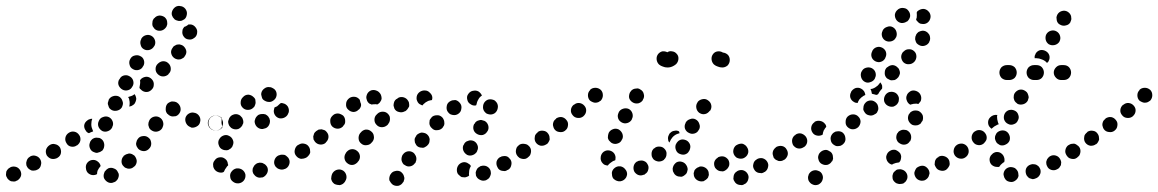

<svg xmlns="http://www.w3.org/2000/svg" viewBox="-32 -583 3879 643"><path d="M364 13Q366 8 366 3Q366 -2 363 -6Q359 -16 349 -19Q340 -23 330 -19L329 -18Q325 -16 322 -12Q318 -9 317 -4Q315 1 315 6Q315 11 317 15Q322 24 331 28Q341 32 350 27H351Q356 25 359 21Q363 17 364 13ZM36 -12Q31 -21 22 -24Q12 -27 3 -23L2 -22Q-3 -20 -6 -16Q-9 -13 -11 -8Q-12 -3 -12 2Q-12 7 -9 11Q-7 16 -3 19Q0 22 5 24Q10 25 15 25Q20 25 24 22H25Q34 17 38 7Q41 -2 36 -12ZM256 -17V-18Q254 -28 259 -36Q265 -45 275 -47Q286 -49 294 -43Q303 -37 305 -27Q299 -20 295 -12Q293 -6 293 0Q291 1 289 2Q287 3 285 3Q275 5 266 -1Q258 -6 256 -17ZM103 -49Q98 -58 88 -61Q78 -64 69 -59L68 -58Q64 -56 61 -52Q58 -48 57 -43Q55 -38 56 -33Q56 -28 59 -24Q61 -20 65 -17Q69 -14 74 -12Q79 -11 84 -12Q89 -12 93 -15H94Q103 -20 105 -30Q108 -40 103 -49ZM418 -62Q414 -65 410 -67Q405 -69 400 -69Q395 -68 390 -66Q386 -64 382 -61V-60Q375 -53 375 -42Q375 -32 383 -25Q386 -21 391 -20Q395 -18 400 -18Q405 -18 410 -20Q414 -22 418 -26H419Q426 -34 426 -44Q425 -54 418 -62ZM172 -70Q173 -75 172 -80Q171 -85 169 -89Q163 -98 153 -100Q143 -103 134 -97Q125 -91 122 -81Q120 -71 125 -62Q128 -58 132 -55Q136 -52 141 -51Q146 -50 151 -51Q156 -52 160 -54L161 -55Q165 -57 168 -61Q171 -65 172 -70ZM284 -73Q288 -71 293 -71Q298 -72 303 -74Q307 -76 311 -79Q314 -83 316 -88V-89Q319 -98 315 -108Q311 -117 301 -121Q296 -122 291 -122Q286 -122 282 -120Q277 -118 274 -114Q270 -110 269 -105Q265 -95 270 -85Q274 -76 284 -73ZM474 -107Q473 -112 471 -116Q468 -120 464 -123Q456 -129 445 -127Q435 -126 429 -117Q426 -113 425 -108Q423 -103 424 -98Q425 -93 428 -89Q430 -85 434 -82Q443 -76 453 -77Q463 -79 469 -87L470 -88Q473 -92 474 -97Q475 -102 474 -107ZM237 -112Q238 -117 237 -122Q236 -127 233 -131Q227 -140 217 -142Q207 -144 198 -138Q189 -132 187 -122Q185 -112 191 -103Q196 -94 206 -92Q217 -90 225 -96H226Q230 -99 233 -103Q236 -107 237 -112ZM261 -180 262 -181Q265 -183 269 -184Q273 -186 277 -185Q274 -178 274 -170Q273 -160 277 -151Q278 -147 280 -143Q276 -142 272 -140Q269 -138 266 -137Q262 -138 260 -140Q257 -142 255 -146Q249 -154 250 -164Q252 -174 261 -180ZM502 -190Q493 -195 483 -192Q473 -189 468 -180V-179Q465 -174 465 -169Q464 -164 466 -160Q467 -155 470 -151Q474 -147 478 -145Q487 -140 497 -143Q507 -146 512 -155V-156Q517 -165 514 -175Q511 -185 502 -190ZM311 -144Q320 -140 330 -144Q340 -148 344 -157V-158Q349 -167 345 -177Q341 -187 332 -191Q323 -195 313 -191Q303 -188 299 -178Q294 -168 298 -158Q302 -149 311 -144ZM715 -171Q715 -176 713 -180Q712 -185 708 -189Q705 -192 700 -194Q695 -196 690 -196H689Q679 -196 672 -189Q664 -181 664 -171Q664 -166 666 -162Q668 -157 672 -153Q675 -150 680 -148Q684 -146 689 -146H690Q701 -146 708 -153Q715 -161 715 -171ZM638 -174Q641 -184 636 -193Q631 -202 621 -205H620Q610 -208 601 -203Q592 -198 589 -188Q587 -178 592 -169Q597 -160 607 -157V-156Q617 -154 626 -159Q636 -164 638 -174ZM547 -193Q552 -193 557 -194Q562 -196 565 -199Q573 -207 573 -217Q573 -227 566 -235Q562 -239 558 -241Q553 -243 548 -243Q543 -244 539 -242Q534 -240 530 -237Q523 -230 523 -219Q522 -209 529 -201H530Q533 -197 538 -195Q542 -193 547 -193ZM331 -229Q332 -224 335 -220Q339 -216 343 -214Q352 -210 362 -213Q372 -216 377 -225V-226Q382 -236 378 -245Q375 -255 366 -260Q357 -264 347 -261Q337 -258 332 -249V-248Q330 -243 329 -238Q329 -233 331 -229ZM419 -267Q419 -267 419 -267Q422 -263 423 -259Q425 -254 424 -249Q423 -244 421 -240Q419 -235 415 -232H414Q411 -229 408 -228Q405 -227 401 -226Q402 -230 402 -233Q403 -243 400 -253Q399 -255 397 -258Q400 -259 403 -260Q412 -262 419 -268Q419 -268 419 -267ZM441 -319 442 -320Q450 -326 460 -326Q470 -325 477 -317Q484 -309 483 -299Q483 -289 475 -282L474 -281Q466 -274 456 -275Q446 -276 439 -284Q437 -285 436 -287Q435 -289 435 -290Q436 -295 437 -301Q438 -307 437 -314Q438 -315 439 -317Q440 -318 441 -319ZM378 -283Q387 -278 397 -281Q407 -284 411 -293L412 -294Q417 -303 414 -313Q411 -323 401 -328Q392 -333 382 -330Q372 -327 368 -317H367Q362 -307 365 -298Q369 -288 378 -283ZM533 -370Q529 -374 525 -376Q520 -378 515 -378Q510 -378 506 -376Q501 -374 497 -370Q489 -363 489 -352Q489 -342 496 -335Q504 -327 514 -327Q524 -327 532 -334V-335Q540 -342 540 -352Q540 -363 533 -370ZM414 -351Q423 -346 433 -349Q443 -352 447 -361L448 -362Q453 -371 450 -381Q447 -391 438 -395Q429 -400 419 -397Q409 -395 404 -385Q399 -376 402 -366Q404 -356 414 -351ZM582 -429Q578 -432 574 -433Q569 -435 564 -434Q559 -434 555 -431Q550 -429 547 -425V-424Q540 -416 541 -406Q543 -395 551 -389Q555 -386 559 -385Q564 -383 569 -384Q574 -384 578 -387Q583 -389 586 -393V-394Q593 -402 592 -412Q590 -422 582 -429ZM450 -418Q459 -413 469 -416Q479 -419 484 -428L485 -429Q490 -438 487 -448Q484 -458 475 -463Q466 -468 456 -465Q446 -462 441 -453V-452Q436 -443 439 -433Q441 -423 450 -418ZM608 -501Q605 -501 603 -501Q601 -501 599 -501Q596 -498 592 -496Q589 -494 585 -493Q583 -490 581 -487Q579 -484 579 -480Q577 -469 583 -461Q589 -452 599 -451Q609 -449 617 -455Q626 -460 628 -471V-472Q630 -482 624 -490Q618 -499 608 -501ZM478 -503Q478 -498 480 -494Q483 -490 486 -486Q494 -479 505 -480Q515 -481 522 -489Q526 -493 527 -498Q529 -502 528 -507Q528 -512 526 -517Q524 -521 520 -525Q512 -531 502 -531Q491 -530 485 -522H484Q481 -518 479 -513Q478 -508 478 -503ZM575 -562Q575 -562 576 -562Q586 -559 591 -550Q596 -541 593 -531Q592 -526 589 -522Q586 -518 581 -516Q577 -513 572 -513Q567 -512 562 -514Q562 -514 562 -514Q557 -515 553 -518Q550 -521 547 -525Q546 -526 546 -528Q545 -528 545 -529Q543 -533 543 -537Q543 -541 544 -544Q547 -554 556 -560Q564 -565 575 -562Z M790 2Q788 -8 780 -14Q772 -20 761 -19H760Q750 -17 744 -9Q737 -1 739 10Q740 20 749 26Q757 32 767 31H768Q779 29 785 21Q791 13 790 2ZM864 -21Q862 -26 859 -29Q856 -33 851 -35Q847 -38 842 -38Q837 -39 832 -37H831Q826 -35 823 -32Q819 -29 817 -24Q814 -20 814 -15Q813 -10 815 -5Q816 -1 820 3Q823 7 827 9Q832 12 837 12Q842 12 846 11H848Q857 7 862 -2Q867 -11 864 -21ZM682 -26Q682 -27 682 -28Q680 -38 687 -46Q693 -55 703 -56Q713 -58 722 -51Q730 -45 731 -35Q731 -35 731 -34Q732 -33 732 -32Q732 -30 732 -29Q728 -26 726 -22Q721 -16 718 -8Q716 -7 715 -6Q713 -6 711 -5Q701 -4 692 -10Q684 -16 682 -26ZM936 -50Q934 -55 930 -58Q926 -62 922 -64Q917 -65 912 -65Q907 -65 903 -63H902Q892 -59 888 -49Q884 -39 888 -30Q890 -25 894 -22Q898 -18 902 -17Q907 -15 912 -15Q917 -15 921 -17H922Q932 -21 936 -31Q940 -41 936 -50ZM1001 -91Q998 -95 994 -98Q990 -101 985 -102Q980 -102 975 -101Q970 -100 966 -97H965Q957 -91 955 -80Q953 -70 959 -62Q962 -58 966 -55Q971 -52 976 -51Q980 -51 985 -52Q990 -53 994 -56H995Q1004 -62 1005 -73Q1007 -83 1001 -91ZM714 -82Q718 -80 723 -80Q728 -79 733 -81Q737 -83 741 -86Q745 -90 747 -94V-95Q752 -105 748 -114Q744 -124 735 -128Q726 -133 716 -129Q706 -125 702 -116L701 -115Q697 -105 701 -96Q704 -86 714 -82ZM692 -146H691Q686 -146 681 -148Q677 -150 673 -153Q670 -157 668 -161Q666 -166 666 -171Q666 -181 673 -189Q681 -196 691 -196H692Q697 -196 702 -194Q706 -192 710 -189Q710 -188 711 -188Q711 -187 711 -187Q710 -183 710 -178Q709 -168 713 -159Q713 -158 713 -157Q710 -152 704 -149Q699 -146 692 -146ZM734 -166Q735 -162 739 -158Q742 -154 747 -152Q756 -148 766 -151Q775 -155 780 -164V-165Q783 -169 783 -174Q783 -179 781 -184Q780 -189 776 -192Q773 -196 769 -198Q759 -203 749 -199Q740 -196 735 -186V-185Q733 -181 732 -176Q732 -171 734 -166ZM872 -180Q872 -181 871 -183Q871 -184 871 -185Q870 -187 869 -188Q868 -190 867 -192Q863 -197 857 -200Q850 -202 844 -201H842Q837 -200 833 -198Q829 -195 826 -191Q823 -187 822 -182Q820 -178 821 -173Q823 -162 831 -156Q839 -150 849 -151L851 -152Q861 -153 867 -161Q873 -170 872 -180ZM916 -237Q914 -238 912 -238Q909 -238 907 -237Q902 -232 896 -227Q892 -225 887 -223Q887 -222 887 -221Q886 -220 886 -219Q886 -218 886 -218Q883 -208 888 -199Q893 -190 903 -187Q913 -185 922 -190Q931 -195 934 -205Q934 -206 935 -207Q937 -217 932 -226Q926 -235 916 -237ZM781 -222Q788 -215 798 -215Q809 -215 816 -222L817 -223Q821 -226 822 -231Q824 -235 824 -240Q824 -245 823 -250Q821 -255 817 -258Q810 -265 800 -266Q789 -266 782 -258L781 -257Q774 -250 774 -240Q773 -230 781 -222ZM843 -271Q842 -266 844 -261Q845 -256 847 -252Q850 -248 854 -246Q859 -243 864 -242H865Q875 -240 883 -246Q892 -252 894 -262Q895 -267 894 -272Q893 -277 890 -281Q887 -285 883 -287Q878 -290 874 -291H872Q862 -293 854 -287Q845 -281 843 -271Z M1321 8Q1320 3 1317 -1Q1314 -5 1310 -8Q1301 -13 1291 -10Q1281 -8 1276 1L1275 2Q1273 6 1272 11Q1271 16 1272 21Q1274 25 1277 29Q1280 33 1284 36Q1293 41 1303 39Q1313 36 1318 27H1319Q1321 22 1322 17Q1323 13 1321 8ZM1118 -11Q1109 -17 1099 -15Q1089 -13 1083 -5L1081 -2Q1079 2 1078 7Q1077 12 1077 16Q1078 21 1081 26Q1084 30 1088 33Q1092 35 1097 36Q1102 37 1106 37Q1111 36 1116 33Q1120 30 1123 26L1124 24Q1130 15 1128 5Q1126 -5 1118 -11ZM1609 8Q1611 4 1612 -1Q1612 -6 1611 -11Q1608 -21 1598 -26Q1589 -30 1579 -27H1578Q1574 -25 1570 -22Q1566 -19 1564 -14Q1562 -10 1561 -5Q1561 0 1562 5Q1566 15 1575 19Q1584 24 1594 21H1595Q1599 19 1603 16Q1607 13 1609 8ZM1506 4Q1502 1 1500 -3Q1498 -8 1498 -13V-14Q1498 -24 1505 -32Q1512 -39 1522 -40Q1527 -40 1532 -38Q1536 -36 1540 -33Q1541 -32 1543 -30Q1544 -28 1545 -27Q1544 -26 1544 -25Q1539 -16 1539 -6Q1538 0 1539 5Q1536 8 1532 9Q1528 11 1524 11Q1519 11 1514 10Q1510 8 1506 4ZM1678 -48Q1675 -52 1672 -55Q1668 -59 1663 -60Q1658 -61 1653 -60Q1648 -60 1644 -57H1643Q1634 -52 1631 -42Q1629 -32 1634 -23Q1636 -18 1640 -15Q1644 -12 1649 -11Q1654 -10 1659 -10Q1664 -11 1668 -14H1669Q1678 -19 1680 -29Q1683 -39 1678 -48ZM1362 -56Q1361 -61 1358 -65Q1356 -69 1352 -72Q1343 -78 1333 -76Q1323 -74 1317 -65L1316 -64Q1314 -60 1313 -55Q1312 -50 1313 -45Q1314 -41 1317 -36Q1319 -32 1324 -30Q1332 -24 1342 -26Q1352 -28 1358 -37H1359Q1361 -42 1362 -46Q1363 -51 1362 -56ZM1162 -79Q1158 -82 1153 -83Q1148 -84 1143 -83Q1138 -82 1134 -79Q1130 -76 1127 -72L1126 -70Q1120 -61 1122 -51Q1124 -41 1133 -35Q1137 -32 1142 -31Q1147 -30 1151 -31Q1156 -32 1160 -35Q1165 -38 1167 -42L1169 -44Q1175 -53 1173 -63Q1171 -73 1162 -79ZM1745 -72Q1746 -77 1745 -82Q1744 -87 1741 -91Q1736 -100 1725 -101Q1715 -103 1707 -98L1706 -97Q1702 -94 1699 -90Q1697 -86 1696 -81Q1695 -76 1696 -71Q1697 -66 1700 -62Q1705 -54 1716 -52Q1726 -50 1734 -56H1735Q1739 -59 1742 -63Q1745 -67 1745 -72ZM1007 -73Q1007 -78 1006 -83Q1005 -88 1002 -92Q997 -100 986 -102Q976 -104 968 -98H967Q963 -95 960 -90Q957 -86 956 -81Q956 -76 957 -72Q958 -67 960 -63Q966 -54 977 -52Q987 -51 995 -56L996 -57Q1000 -60 1003 -64Q1006 -68 1007 -73ZM1533 -64Q1538 -62 1542 -62Q1547 -62 1552 -64Q1557 -66 1560 -69Q1564 -72 1566 -77V-78Q1571 -87 1567 -97Q1563 -107 1554 -111Q1549 -113 1544 -113Q1539 -113 1535 -111Q1530 -110 1526 -106Q1523 -103 1521 -98L1520 -97Q1516 -88 1520 -78Q1524 -69 1533 -64ZM1407 -117Q1406 -122 1404 -126Q1401 -131 1397 -134Q1393 -137 1388 -138Q1384 -139 1379 -139Q1374 -138 1369 -135Q1365 -133 1362 -129V-128Q1359 -124 1357 -119Q1356 -115 1357 -110Q1357 -105 1360 -101Q1362 -96 1366 -93Q1370 -90 1375 -89Q1380 -88 1385 -88Q1390 -89 1394 -92Q1398 -94 1401 -98L1402 -99Q1405 -103 1406 -107Q1407 -112 1407 -117ZM1211 -143Q1203 -150 1192 -149Q1182 -147 1176 -139L1174 -137Q1168 -129 1169 -118Q1170 -108 1178 -102Q1186 -95 1197 -97Q1207 -98 1213 -106L1215 -108Q1222 -117 1220 -127Q1219 -137 1211 -143ZM1062 -141Q1059 -145 1055 -147Q1050 -149 1045 -150Q1040 -150 1035 -149Q1031 -147 1027 -144L1026 -143Q1022 -140 1020 -136Q1018 -131 1017 -126Q1017 -121 1018 -116Q1020 -112 1023 -108Q1030 -100 1040 -99Q1051 -98 1059 -105V-106Q1067 -113 1068 -123Q1069 -133 1062 -141ZM1566 -134Q1575 -129 1585 -131Q1595 -134 1600 -143L1601 -144Q1606 -153 1603 -163Q1600 -173 1591 -178Q1586 -180 1581 -181Q1577 -182 1572 -180Q1567 -179 1563 -176Q1559 -173 1557 -168H1556Q1551 -158 1554 -148Q1557 -139 1566 -134ZM1456 -173Q1456 -178 1454 -182Q1452 -187 1449 -190Q1441 -198 1431 -197Q1420 -197 1413 -190V-189Q1409 -185 1407 -181Q1406 -176 1406 -171Q1406 -166 1408 -162Q1410 -157 1414 -154Q1421 -146 1431 -147Q1442 -147 1449 -154L1450 -155Q1453 -159 1455 -163Q1457 -168 1456 -173ZM1117 -196Q1113 -199 1108 -201Q1104 -203 1099 -203Q1094 -203 1089 -201Q1085 -199 1081 -195Q1073 -187 1074 -177Q1074 -166 1081 -159Q1089 -152 1099 -152Q1109 -152 1117 -160V-161Q1125 -168 1124 -178Q1124 -189 1117 -196ZM1274 -184Q1274 -189 1273 -193Q1271 -198 1267 -202Q1260 -209 1250 -209Q1239 -209 1232 -202L1230 -200Q1222 -193 1222 -182Q1222 -172 1229 -165Q1236 -157 1247 -157Q1257 -157 1265 -164L1267 -166Q1270 -170 1272 -174Q1274 -179 1274 -184ZM1509 -237Q1506 -241 1502 -244Q1498 -247 1493 -248Q1488 -248 1483 -247Q1479 -246 1474 -243Q1465 -237 1464 -227Q1462 -216 1468 -208Q1471 -204 1475 -201Q1479 -199 1484 -198Q1489 -197 1494 -198Q1499 -199 1503 -202Q1512 -208 1513 -219Q1515 -229 1509 -237ZM1590 -210Q1593 -206 1597 -203Q1601 -201 1606 -200Q1616 -198 1625 -204Q1633 -210 1635 -221Q1636 -226 1635 -231Q1634 -236 1631 -240Q1628 -244 1624 -247Q1620 -249 1615 -250Q1604 -252 1596 -246Q1588 -240 1586 -230V-229Q1585 -224 1586 -219Q1587 -214 1590 -210ZM1338 -226Q1339 -231 1338 -236Q1338 -241 1335 -245Q1330 -254 1320 -257Q1310 -260 1301 -255L1299 -253Q1294 -251 1291 -247Q1288 -243 1287 -238Q1286 -234 1286 -229Q1287 -224 1289 -219Q1294 -210 1304 -208Q1314 -205 1323 -210L1326 -211Q1330 -214 1333 -218Q1336 -222 1338 -226ZM1170 -216H1169Q1162 -208 1151 -208Q1141 -209 1134 -216Q1126 -223 1127 -234Q1127 -244 1134 -251L1135 -252Q1142 -259 1153 -259Q1163 -259 1170 -252Q1171 -251 1172 -250Q1172 -249 1173 -248Q1173 -246 1174 -244Q1175 -239 1177 -235Q1178 -230 1176 -225Q1174 -220 1170 -216ZM1582 -263Q1578 -272 1570 -277Q1562 -281 1553 -279H1552Q1542 -277 1536 -268Q1530 -260 1533 -249Q1535 -239 1544 -234Q1552 -228 1562 -230L1563 -231Q1563 -232 1563 -233H1564Q1565 -242 1570 -250Q1574 -258 1582 -263ZM1363 -254Q1363 -265 1370 -272Q1377 -279 1387 -280H1390H1391Q1401 -280 1408 -272Q1416 -265 1416 -254Q1416 -253 1415 -251Q1415 -250 1415 -248Q1408 -247 1402 -245Q1393 -241 1386 -234Q1384 -232 1383 -230Q1379 -231 1376 -233Q1373 -234 1370 -237Q1367 -240 1365 -245Q1363 -249 1363 -254ZM1200 -241Q1197 -245 1196 -250Q1194 -255 1195 -260Q1196 -265 1198 -269Q1203 -278 1213 -281Q1223 -283 1232 -278Q1233 -278 1234 -277Q1238 -274 1241 -270Q1244 -266 1245 -261Q1246 -257 1246 -252Q1245 -247 1242 -243Q1240 -239 1237 -237Q1235 -235 1231 -233Q1229 -234 1226 -234Q1219 -234 1212 -233Q1211 -233 1210 -234Q1209 -234 1208 -235Q1207 -235 1207 -235Q1203 -237 1200 -241Z M1746 -72Q1747 -77 1746 -82Q1745 -87 1742 -91Q1739 -95 1735 -97Q1731 -100 1726 -101Q1721 -102 1716 -100Q1711 -99 1707 -96Q1702 -93 1700 -89Q1697 -85 1696 -80Q1696 -75 1697 -70Q1698 -65 1701 -61Q1704 -57 1708 -54Q1712 -52 1717 -51Q1722 -50 1727 -51Q1731 -52 1735 -55L1736 -56Q1740 -59 1743 -63Q1745 -67 1746 -72ZM1809 -116Q1809 -121 1808 -126Q1807 -131 1804 -135Q1798 -144 1788 -145Q1778 -147 1769 -141V-140Q1765 -137 1762 -133Q1759 -129 1759 -124Q1758 -119 1759 -114Q1760 -109 1763 -105Q1769 -97 1779 -95Q1790 -94 1798 -100H1799Q1803 -103 1805 -107Q1808 -112 1809 -116ZM1865 -181Q1859 -189 1849 -191Q1839 -192 1830 -186V-185Q1826 -182 1823 -178Q1821 -174 1820 -169Q1819 -164 1821 -159Q1822 -154 1825 -150Q1831 -142 1841 -141Q1852 -139 1860 -145L1861 -146Q1869 -152 1870 -162Q1872 -173 1865 -181ZM1925 -229Q1918 -237 1908 -238Q1898 -239 1890 -232H1889Q1881 -225 1880 -215Q1879 -205 1886 -197Q1892 -189 1903 -188Q1913 -187 1921 -193L1922 -194Q1930 -201 1931 -211Q1932 -221 1925 -229ZM1980 -282Q1972 -289 1962 -289Q1951 -289 1944 -282V-281Q1937 -274 1937 -264Q1937 -253 1944 -246Q1948 -243 1953 -241Q1957 -239 1962 -239Q1967 -239 1972 -241Q1976 -243 1980 -246Q1987 -254 1987 -264Q1987 -275 1980 -282Z M2339 12Q2341 7 2342 3Q2342 -2 2341 -7Q2338 -17 2329 -22Q2320 -27 2310 -25V-24Q2305 -23 2301 -20Q2297 -17 2294 -13Q2292 -8 2291 -3Q2291 1 2292 6Q2295 16 2304 21Q2313 26 2323 24H2324Q2328 22 2332 19Q2336 16 2339 12ZM2058 19Q2062 16 2065 11Q2067 7 2068 2Q2069 -8 2062 -16Q2056 -24 2046 -26H2045Q2035 -27 2027 -21Q2018 -14 2017 -4Q2017 1 2018 6Q2019 11 2022 15Q2025 18 2030 21Q2034 23 2039 24H2040Q2045 25 2050 23Q2054 22 2058 19ZM2240 8Q2235 7 2231 4Q2227 1 2225 -3Q2224 -4 2224 -5Q2221 -9 2221 -14Q2220 -19 2222 -24Q2223 -28 2226 -32Q2229 -36 2233 -39Q2242 -44 2252 -41Q2262 -38 2267 -29Q2267 -29 2267 -29Q2269 -26 2270 -22Q2271 -19 2271 -15Q2270 -11 2269 -7Q2268 -3 2265 0Q2262 3 2259 5Q2255 8 2250 9Q2245 9 2240 8ZM2136 -34Q2134 -38 2130 -41Q2125 -44 2121 -45Q2116 -46 2111 -45Q2106 -45 2102 -42H2101Q2092 -36 2090 -26Q2088 -16 2093 -7Q2096 -3 2100 0Q2104 3 2109 4Q2114 5 2118 4Q2123 3 2128 1V0Q2137 -5 2139 -15Q2142 -25 2136 -34ZM2407 -48Q2404 -52 2400 -55Q2396 -58 2391 -59Q2386 -60 2381 -59Q2376 -58 2372 -56V-55Q2363 -50 2360 -40Q2358 -30 2363 -21Q2366 -17 2370 -14Q2374 -11 2379 -10Q2384 -9 2389 -9Q2394 -10 2398 -13Q2407 -19 2410 -29Q2412 -39 2407 -48ZM1984 -39Q1981 -43 1980 -48Q1979 -53 1980 -58V-59Q1982 -69 1990 -75Q1999 -81 2009 -79Q2019 -77 2025 -69Q2031 -60 2029 -50V-49Q2029 -48 2029 -48Q2029 -47 2028 -46Q2020 -44 2013 -38Q2007 -34 2003 -28Q2003 -29 2002 -29Q2001 -29 2000 -29Q1995 -30 1991 -32Q1987 -35 1984 -39ZM2200 -66Q2201 -71 2199 -76Q2197 -81 2194 -84Q2187 -92 2177 -92Q2166 -93 2159 -86H2158Q2154 -82 2152 -78Q2150 -73 2150 -68Q2150 -63 2151 -59Q2153 -54 2156 -50Q2163 -43 2174 -42Q2184 -42 2192 -48V-49Q2196 -52 2198 -57Q2200 -61 2200 -66ZM2469 -91Q2467 -95 2462 -98Q2458 -101 2453 -102Q2448 -102 2444 -101Q2439 -100 2435 -97H2434Q2426 -91 2424 -81Q2422 -71 2428 -62Q2431 -58 2435 -55Q2439 -53 2444 -52Q2449 -51 2454 -52Q2459 -53 2463 -56Q2472 -62 2474 -73Q2475 -83 2469 -91ZM2246 -67Q2251 -65 2256 -65Q2261 -65 2265 -67Q2270 -69 2273 -73Q2276 -77 2278 -81V-82Q2282 -92 2278 -101Q2273 -111 2264 -114Q2259 -116 2254 -116Q2249 -116 2245 -114Q2240 -112 2237 -108Q2233 -104 2232 -100L2231 -99Q2228 -89 2232 -80Q2236 -70 2246 -67ZM2005 -117Q2007 -112 2011 -109Q2014 -105 2019 -103Q2028 -99 2038 -103Q2047 -106 2051 -116L2052 -117Q2056 -126 2052 -136Q2048 -145 2039 -150Q2029 -154 2020 -150Q2010 -146 2006 -137V-136Q2004 -131 2004 -126Q2003 -121 2005 -117ZM2235 -134Q2240 -136 2244 -137Q2243 -140 2242 -143Q2235 -147 2227 -145Q2218 -144 2213 -138H2212Q2209 -134 2207 -129Q2205 -125 2205 -120Q2205 -116 2206 -112Q2207 -109 2210 -105Q2210 -106 2210 -107L2211 -108Q2214 -116 2220 -123Q2226 -130 2235 -134ZM2275 -138Q2284 -133 2294 -136Q2304 -139 2308 -148L2309 -149Q2314 -158 2310 -168Q2307 -178 2298 -183Q2289 -188 2279 -184Q2269 -181 2264 -172V-171Q2259 -162 2262 -152Q2266 -142 2275 -138ZM2050 -173Q2059 -168 2069 -171Q2079 -174 2084 -183V-184Q2089 -193 2086 -203Q2083 -213 2074 -218Q2065 -222 2055 -219Q2045 -216 2040 -207V-206Q2035 -197 2038 -187Q2041 -178 2050 -173ZM2310 -205Q2315 -202 2319 -201Q2324 -200 2329 -201Q2334 -202 2338 -205Q2342 -208 2345 -212H2346Q2352 -221 2350 -231Q2348 -241 2339 -247Q2331 -253 2321 -251Q2310 -249 2304 -241V-240Q2298 -232 2300 -221Q2302 -211 2310 -205ZM2075 -255Q2076 -251 2079 -247Q2082 -243 2087 -240Q2095 -235 2106 -237Q2116 -240 2121 -248V-249Q2127 -258 2124 -268Q2122 -278 2113 -283Q2109 -286 2104 -287Q2099 -287 2094 -286Q2089 -285 2085 -282Q2081 -279 2079 -275L2078 -274Q2076 -270 2075 -265Q2074 -260 2075 -255Z M2203 -357Q2195 -357 2188 -360Q2181 -362 2175 -367Q2168 -374 2167 -384Q2166 -394 2172 -402Q2178 -409 2186 -411Q2195 -412 2203 -408Q2210 -413 2219 -411Q2228 -410 2234 -403Q2241 -396 2240 -385Q2239 -375 2232 -368Q2226 -363 2219 -360Q2212 -357 2205 -357Q2204 -357 2204 -357Q2204 -357 2204 -357Q2204 -357 2203 -357Q2203 -357 2203 -357ZM2359 -367Q2365 -362 2372 -360Q2379 -357 2387 -357Q2397 -357 2405 -364Q2412 -372 2412 -382Q2412 -392 2406 -399Q2399 -406 2389 -407Q2381 -412 2372 -411Q2362 -410 2356 -402Q2350 -394 2351 -384Q2352 -374 2359 -367Z M2708 -11Q2699 -15 2689 -11Q2680 -7 2676 2V3Q2674 7 2674 12Q2674 17 2676 22Q2678 26 2682 30Q2685 33 2690 35Q2694 37 2699 37Q2704 37 2709 35Q2713 33 2717 29Q2720 26 2722 21Q2726 11 2722 2Q2718 -8 2708 -11ZM2471 -2Q2466 -10 2456 -13Q2446 -15 2437 -10L2436 -9Q2432 -7 2429 -3Q2426 1 2425 6Q2424 11 2424 16Q2425 21 2428 25Q2430 29 2434 32Q2438 35 2443 36Q2448 37 2453 37Q2458 36 2462 33H2463Q2472 27 2474 17Q2477 7 2471 -2ZM2994 31Q2998 28 3001 25Q3004 21 3006 16Q3009 6 3004 -3Q2999 -12 2989 -15Q2984 -17 2979 -16Q2974 -16 2970 -14Q2966 -11 2962 -7Q2959 -4 2958 1Q2956 6 2957 11Q2957 16 2959 20Q2962 25 2966 28Q2969 31 2974 32Q2979 34 2984 33Q2989 33 2994 31ZM3078 8Q3080 3 3081 -2Q3081 -7 3079 -12Q3075 -21 3066 -26Q3057 -30 3047 -26Q3042 -24 3038 -21Q3035 -18 3033 -13Q3031 -9 3030 -4Q3030 1 3032 6Q3036 16 3045 20Q3054 24 3064 21Q3069 19 3073 15Q3076 12 3078 8ZM2537 -42Q2532 -50 2522 -53Q2512 -55 2503 -50L2502 -49Q2493 -44 2491 -34Q2488 -24 2494 -15Q2496 -11 2500 -8Q2504 -5 2509 -4Q2514 -3 2519 -3Q2524 -4 2528 -7H2529Q2538 -13 2540 -23Q2543 -33 2537 -42ZM3148 -30Q3149 -34 3148 -39Q3148 -44 3145 -49Q3140 -57 3130 -60Q3120 -63 3111 -58V-57Q3106 -55 3103 -51Q3100 -47 3099 -42Q3098 -37 3098 -32Q3099 -28 3102 -23Q3107 -14 3117 -12Q3127 -9 3136 -14Q3140 -17 3143 -21Q3146 -25 3148 -30ZM2757 -62Q2756 -67 2753 -71Q2750 -75 2745 -77Q2737 -83 2727 -80Q2717 -77 2711 -68Q2709 -64 2708 -59Q2707 -54 2709 -49Q2710 -44 2713 -40Q2716 -36 2720 -34Q2729 -29 2739 -31Q2749 -34 2754 -43H2755Q2757 -47 2758 -52Q2758 -57 2757 -62ZM2939 -44Q2937 -48 2936 -53Q2935 -58 2937 -63Q2940 -73 2949 -78Q2957 -83 2967 -81Q2972 -79 2976 -76Q2980 -73 2983 -69Q2985 -65 2986 -60Q2986 -55 2985 -50Q2984 -47 2983 -44Q2981 -41 2979 -39Q2978 -39 2978 -39Q2968 -38 2959 -34Q2958 -33 2956 -32Q2956 -32 2955 -32Q2955 -32 2954 -32Q2950 -33 2946 -36Q2942 -39 2939 -44ZM2602 -83Q2600 -87 2596 -90Q2592 -93 2587 -94Q2582 -95 2577 -94Q2572 -93 2568 -91L2567 -90Q2563 -87 2560 -83Q2557 -79 2556 -74Q2555 -69 2556 -65Q2557 -60 2559 -55Q2562 -51 2566 -48Q2570 -46 2575 -44Q2580 -43 2585 -44Q2590 -45 2594 -48H2595Q2603 -54 2606 -64Q2608 -74 2602 -83ZM3207 -91Q3205 -95 3200 -98Q3196 -101 3191 -102Q3186 -102 3181 -101Q3177 -100 3173 -97H3172Q3164 -91 3162 -81Q3160 -71 3166 -62Q3172 -54 3182 -52Q3193 -50 3201 -56Q3210 -62 3212 -73Q3213 -83 3207 -91ZM2667 -125Q2661 -133 2651 -136Q2641 -138 2632 -132V-131Q2627 -129 2625 -125Q2622 -121 2621 -116Q2620 -111 2621 -106Q2622 -101 2624 -97Q2627 -93 2631 -90Q2635 -87 2640 -86Q2645 -85 2650 -86Q2655 -87 2659 -90H2660Q2669 -96 2671 -106Q2673 -116 2667 -125ZM2790 -139Q2786 -142 2781 -143Q2776 -144 2771 -143Q2766 -143 2762 -140Q2758 -138 2755 -134Q2748 -125 2750 -115Q2751 -105 2759 -99Q2763 -96 2768 -94Q2773 -93 2778 -94Q2783 -94 2787 -97Q2791 -99 2794 -103L2795 -104Q2801 -112 2799 -122Q2798 -132 2790 -139ZM2974 -137H2973Q2971 -133 2970 -128Q2969 -123 2970 -118Q2971 -114 2974 -109Q2977 -105 2981 -103Q2990 -97 3000 -99Q3010 -101 3015 -110H3016Q3021 -119 3019 -129Q3017 -139 3008 -145Q3004 -148 2999 -148Q2994 -149 2989 -148Q2985 -147 2980 -144Q2976 -142 2974 -137ZM2734 -163Q2733 -166 2731 -168Q2725 -176 2715 -178Q2705 -180 2696 -175V-174Q2687 -168 2685 -158Q2683 -148 2689 -139Q2694 -131 2704 -129Q2714 -127 2723 -132Q2724 -140 2727 -147L2728 -148Q2731 -154 2735 -158Q2735 -161 2734 -163ZM2843 -192Q2836 -200 2825 -200Q2815 -200 2807 -193Q2800 -186 2800 -176Q2799 -165 2806 -158Q2814 -150 2824 -150Q2834 -150 2842 -157Q2849 -164 2850 -175Q2850 -185 2843 -192ZM3023 -165Q3028 -163 3033 -163Q3038 -163 3042 -164Q3047 -166 3051 -169Q3054 -173 3056 -177H3057Q3061 -187 3058 -197Q3054 -206 3045 -211Q3040 -213 3035 -213Q3030 -213 3026 -212Q3021 -210 3017 -207Q3014 -203 3011 -199Q3007 -189 3010 -180Q3014 -170 3023 -165ZM2909 -215Q2910 -220 2909 -225Q2908 -230 2906 -234Q2900 -243 2890 -246Q2880 -248 2871 -243Q2867 -240 2864 -236Q2861 -232 2860 -227Q2859 -222 2859 -217Q2860 -212 2863 -208Q2868 -199 2878 -197Q2888 -194 2897 -200Q2902 -202 2905 -206Q2907 -210 2909 -215ZM2960 -226Q2965 -228 2969 -231Q2973 -234 2975 -238Q2978 -242 2978 -247Q2979 -252 2978 -257Q2975 -267 2967 -272Q2958 -277 2948 -275H2947Q2937 -272 2932 -263Q2927 -254 2929 -244Q2932 -234 2941 -229Q2950 -224 2960 -226ZM3018 -278Q3022 -280 3027 -280Q3032 -280 3037 -278Q3047 -274 3051 -265Q3055 -256 3052 -246Q3051 -243 3048 -240Q3046 -237 3044 -235Q3040 -235 3037 -236Q3027 -236 3018 -233Q3017 -233 3017 -232Q3008 -237 3005 -246Q3001 -255 3005 -264Q3006 -268 3010 -272Q3013 -275 3018 -278ZM2818 -274V-275Q2823 -284 2833 -288Q2843 -291 2852 -286Q2858 -283 2862 -277Q2865 -272 2866 -265Q2863 -264 2860 -262Q2852 -257 2846 -250Q2842 -244 2840 -238Q2837 -238 2834 -239Q2831 -239 2829 -241Q2820 -245 2816 -255Q2813 -265 2818 -274ZM2888 -269Q2887 -274 2886 -278Q2885 -282 2883 -285Q2887 -285 2890 -286Q2899 -289 2907 -296Q2912 -301 2916 -307Q2916 -307 2917 -306Q2917 -306 2917 -306Q2920 -302 2922 -297Q2923 -291 2922 -286Q2917 -281 2913 -275Q2911 -271 2909 -268Q2908 -267 2906 -266Q2904 -266 2903 -265Q2899 -266 2896 -267Q2892 -268 2888 -269ZM2864 -309Q2873 -304 2883 -308Q2893 -311 2898 -320V-321Q2903 -330 2900 -340Q2897 -350 2887 -355Q2878 -359 2868 -356Q2858 -353 2854 -344L2853 -343Q2849 -334 2852 -324Q2855 -314 2864 -309ZM2982 -338Q2982 -343 2980 -348Q2979 -353 2975 -356Q2968 -364 2958 -365Q2948 -365 2940 -358H2939Q2931 -351 2931 -340Q2930 -330 2937 -322Q2940 -319 2945 -317Q2949 -314 2954 -314Q2959 -314 2964 -315Q2969 -317 2972 -320L2973 -321Q2977 -324 2979 -329Q2981 -333 2982 -338ZM3029 -412Q3021 -419 3011 -418Q3001 -418 2994 -410H2993Q2986 -402 2986 -392Q2987 -381 2994 -374Q3002 -367 3012 -368Q3022 -368 3030 -376Q3037 -384 3037 -394Q3037 -405 3029 -412ZM2899 -378Q2909 -373 2918 -376Q2928 -379 2933 -389V-390Q2938 -399 2935 -409Q2932 -418 2923 -423Q2913 -428 2904 -425Q2894 -422 2889 -412V-411Q2884 -402 2887 -392Q2890 -383 2899 -378ZM3082 -462Q3081 -467 3077 -471Q3074 -475 3070 -477Q3068 -478 3066 -479Q3064 -479 3061 -480Q3059 -480 3056 -480Q3050 -479 3044 -476Q3039 -472 3036 -467V-466Q3033 -461 3033 -456Q3032 -451 3034 -447Q3035 -442 3038 -438Q3042 -434 3046 -432Q3055 -427 3065 -430Q3075 -433 3080 -442V-443Q3083 -448 3083 -453Q3083 -458 3082 -462ZM2935 -446Q2944 -442 2954 -445Q2964 -448 2968 -457L2969 -458Q2973 -467 2970 -477Q2967 -487 2958 -492Q2949 -497 2939 -493Q2929 -490 2924 -481V-480Q2919 -471 2922 -461Q2925 -451 2935 -446ZM3079 -543Q3080 -542 3080 -542Q3086 -533 3084 -523Q3082 -513 3074 -507Q3070 -504 3065 -503Q3060 -502 3055 -503Q3050 -503 3046 -506Q3042 -509 3039 -513Q3039 -513 3039 -513Q3038 -514 3037 -515Q3037 -516 3036 -518Q3037 -521 3038 -524Q3039 -533 3038 -541Q3039 -543 3040 -545Q3042 -547 3044 -548Q3053 -554 3063 -553Q3073 -551 3079 -543ZM2970 -516Q2976 -508 2986 -506Q2996 -505 3005 -511H3006Q3014 -518 3016 -528Q3017 -538 3011 -546Q3005 -555 2995 -556Q2985 -558 2976 -552L2975 -551Q2967 -545 2965 -535Q2964 -525 2970 -516Z M3379 6Q3379 1 3378 -4Q3377 -9 3374 -13Q3371 -17 3367 -20Q3363 -22 3358 -23Q3348 -25 3339 -19Q3331 -13 3329 -3Q3328 2 3330 7Q3331 12 3334 16Q3336 20 3341 23Q3345 25 3350 26Q3360 28 3368 22Q3377 16 3379 6ZM3452 -16Q3450 -21 3447 -25Q3444 -28 3439 -31Q3435 -33 3430 -33Q3425 -34 3420 -32Q3410 -29 3405 -20Q3401 -11 3404 -1Q3405 4 3409 8Q3412 12 3416 14Q3421 16 3426 17Q3431 17 3435 15Q3445 12 3450 3Q3455 -6 3452 -16ZM3508 -16Q3513 -18 3516 -22Q3519 -26 3521 -30Q3522 -35 3522 -40Q3521 -45 3519 -49Q3514 -59 3504 -62Q3494 -65 3485 -60Q3481 -58 3478 -54Q3474 -50 3473 -45Q3471 -41 3472 -36Q3472 -31 3475 -26Q3479 -17 3489 -14Q3499 -11 3508 -16ZM3282 -49Q3282 -54 3284 -58Q3286 -63 3290 -66Q3293 -70 3298 -72Q3302 -74 3307 -74Q3312 -74 3317 -72Q3321 -70 3325 -66Q3328 -63 3330 -58Q3332 -53 3332 -49V-48Q3332 -46 3332 -44Q3331 -42 3331 -40Q3328 -39 3326 -37Q3319 -32 3314 -24Q3312 -24 3311 -24Q3309 -24 3307 -24Q3297 -24 3289 -31Q3282 -38 3282 -49ZM3581 -91Q3578 -95 3574 -98Q3570 -101 3565 -102Q3560 -102 3555 -101Q3551 -100 3547 -97H3546Q3538 -91 3536 -81Q3534 -71 3540 -63Q3543 -58 3547 -56Q3552 -53 3556 -52Q3561 -51 3566 -52Q3571 -54 3575 -56Q3584 -62 3585 -73Q3587 -83 3581 -91ZM3208 -91Q3202 -100 3191 -102Q3181 -103 3173 -98Q3164 -92 3162 -81Q3161 -71 3166 -63Q3169 -59 3174 -56Q3178 -53 3183 -52Q3188 -52 3192 -53Q3197 -54 3201 -56V-57Q3210 -62 3212 -73Q3213 -83 3208 -91ZM3301 -129Q3300 -124 3300 -119Q3301 -114 3303 -110Q3305 -105 3309 -102Q3313 -99 3317 -97Q3327 -94 3336 -99Q3345 -103 3349 -112Q3352 -122 3348 -131Q3344 -141 3334 -145Q3324 -148 3315 -144Q3305 -140 3302 -130Q3302 -130 3302 -129Q3302 -129 3301 -129ZM3272 -117Q3273 -122 3272 -127Q3271 -132 3268 -136Q3262 -145 3252 -147Q3242 -149 3233 -143Q3233 -143 3232 -142Q3232 -142 3231 -142Q3223 -135 3222 -125Q3221 -114 3228 -106Q3234 -98 3245 -97Q3255 -96 3263 -103Q3266 -106 3268 -109Q3271 -113 3272 -117ZM3284 -190Q3289 -195 3295 -197Q3301 -199 3308 -198Q3307 -195 3307 -193Q3307 -183 3310 -174Q3311 -170 3313 -167Q3309 -166 3306 -164Q3297 -160 3290 -153Q3289 -152 3289 -152Q3288 -153 3287 -153Q3286 -154 3285 -155Q3277 -162 3277 -173Q3277 -183 3284 -190ZM3332 -201Q3328 -191 3331 -182Q3335 -172 3344 -168Q3353 -163 3363 -167Q3373 -170 3377 -180Q3382 -189 3378 -199Q3375 -209 3365 -213Q3356 -217 3346 -214Q3336 -210 3332 -201ZM3364 -250Q3365 -245 3369 -241Q3372 -238 3376 -235Q3385 -231 3395 -234Q3405 -237 3410 -246Q3412 -251 3413 -256Q3413 -261 3411 -266Q3410 -270 3407 -274Q3403 -278 3399 -280Q3390 -285 3380 -282Q3370 -278 3365 -269Q3363 -265 3363 -260Q3362 -255 3364 -250ZM3373 -340Q3373 -350 3366 -358Q3358 -365 3348 -365H3340Q3330 -365 3322 -358Q3315 -350 3315 -340Q3315 -330 3322 -322Q3330 -315 3340 -315H3348Q3358 -315 3366 -322Q3373 -330 3373 -340ZM3464 -340Q3464 -350 3457 -358Q3450 -365 3439 -365H3431Q3421 -365 3413 -358Q3406 -350 3406 -340Q3406 -330 3413 -322Q3421 -315 3431 -315H3439Q3450 -315 3457 -322Q3464 -330 3464 -340ZM3555 -340Q3555 -350 3548 -358Q3541 -365 3530 -365H3522Q3512 -365 3505 -358Q3497 -350 3497 -340Q3497 -330 3505 -322Q3512 -315 3522 -315H3530Q3541 -315 3548 -322Q3555 -330 3555 -340ZM3436 -402V-403Q3441 -412 3451 -415Q3461 -417 3470 -412Q3479 -407 3482 -398Q3485 -388 3480 -379V-378Q3479 -377 3477 -375Q3476 -373 3474 -372Q3474 -373 3473 -374Q3466 -381 3457 -384Q3448 -388 3439 -388H3433Q3433 -391 3433 -395Q3434 -399 3436 -402ZM3480 -435Q3489 -430 3499 -432Q3509 -434 3515 -442Q3515 -443 3516 -443Q3516 -444 3516 -444Q3521 -453 3518 -463Q3515 -473 3506 -478Q3497 -483 3487 -480Q3477 -477 3472 -468Q3468 -460 3470 -450Q3472 -441 3480 -435ZM3507 -515Q3508 -510 3511 -506Q3514 -502 3519 -500Q3528 -495 3538 -498Q3548 -500 3553 -509V-510Q3555 -514 3556 -519Q3556 -524 3555 -529Q3554 -533 3551 -537Q3548 -541 3543 -544Q3534 -549 3524 -546Q3514 -543 3509 -534Q3507 -530 3506 -525Q3506 -520 3507 -515Z M3586 -72Q3587 -77 3586 -82Q3585 -87 3582 -91Q3579 -95 3575 -97Q3571 -100 3566 -101Q3561 -102 3556 -100Q3551 -99 3547 -96Q3542 -93 3540 -89Q3537 -85 3536 -80Q3536 -75 3537 -70Q3538 -65 3541 -61Q3544 -57 3548 -54Q3552 -52 3557 -51Q3562 -50 3567 -51Q3571 -52 3575 -55L3576 -56Q3580 -59 3583 -63Q3585 -67 3586 -72ZM3649 -116Q3649 -121 3648 -126Q3647 -131 3644 -135Q3638 -144 3628 -145Q3618 -147 3609 -141V-140Q3605 -137 3602 -133Q3599 -129 3599 -124Q3598 -119 3599 -114Q3600 -109 3603 -105Q3609 -97 3619 -95Q3630 -94 3638 -100H3639Q3643 -103 3645 -107Q3648 -112 3649 -116ZM3705 -181Q3699 -189 3689 -191Q3679 -192 3670 -186V-185Q3666 -182 3663 -178Q3661 -174 3660 -169Q3659 -164 3661 -159Q3662 -154 3665 -150Q3671 -142 3681 -141Q3692 -139 3700 -145L3701 -146Q3709 -152 3710 -162Q3712 -173 3705 -181ZM3765 -229Q3758 -237 3748 -238Q3738 -239 3730 -232H3729Q3721 -225 3720 -215Q3719 -205 3726 -197Q3732 -189 3743 -188Q3753 -187 3761 -193L3762 -194Q3770 -201 3771 -211Q3772 -221 3765 -229ZM3820 -282Q3812 -289 3802 -289Q3791 -289 3784 -282V-281Q3777 -274 3777 -264Q3777 -253 3784 -246Q3788 -243 3793 -241Q3797 -239 3802 -239Q3807 -239 3812 -241Q3816 -243 3820 -246Q3827 -254 3827 -264Q3827 -275 3820 -282Z"/></svg>

Font: FRB American Cursive Guidelines Arrows Dotted Black
Style: Bold Italic
Weight: 900
Italic angle: -25°
Version: Version 2.0;Modular Font Editor K font №1